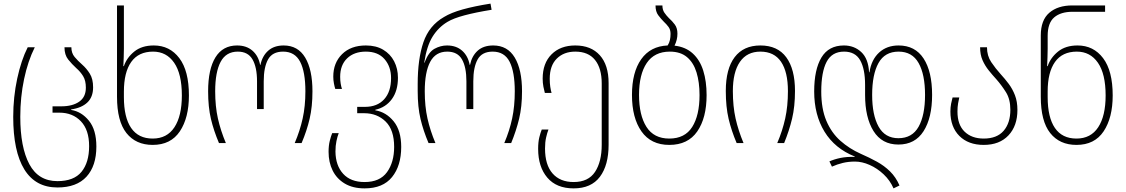

<svg xmlns="http://www.w3.org/2000/svg" viewBox="-20 -790 6216 1060"><path d="M297 245Q176 245 114.5 145.5Q53 46 53 -145Q53 -254 75 -356Q97 -458 133 -529H172Q134 -453 113 -353.5Q92 -254 92 -145Q92 23 142 116.5Q192 210 297 210Q388 210 430 158.5Q472 107 472 17Q472 -73 426.5 -120.5Q381 -168 308 -168H270V-203H319Q380 -203 417 -228.5Q454 -254 454 -306Q454 -345 439 -369.5Q424 -394 401 -414Q377 -436 356.5 -461.5Q336 -487 336 -529H374Q374 -497 392 -475.5Q410 -454 433 -434Q458 -412 476 -383Q494 -354 494 -308Q494 -254 462 -224Q430 -194 373 -186V-183Q430 -174 471 -123.5Q512 -73 512 19Q512 126 457.5 185.5Q403 245 297 245Z M823 10Q730 10 678 -55.5Q626 -121 626 -256V-760H664V-521Q664 -501 663 -473.5Q662 -446 661 -425H664Q680 -472 721.5 -505.5Q763 -539 829 -539Q917 -539 970 -469Q1023 -399 1023 -263Q1023 -140 973 -65Q923 10 823 10ZM823 -25Q902 -25 943 -87.5Q984 -150 984 -263Q984 -382 941.5 -443.5Q899 -505 825 -505Q745 -505 704.5 -448Q664 -391 664 -284V-254Q664 -142 704 -83.5Q744 -25 823 -25Z M1189 0Q1160 -68 1144.5 -133.5Q1129 -199 1129 -286Q1129 -408 1169.5 -473.5Q1210 -539 1289 -539Q1341 -539 1374 -510Q1407 -481 1416 -432H1418Q1428 -481 1460.5 -510Q1493 -539 1546 -539Q1625 -539 1665 -472Q1705 -405 1705 -286Q1705 -201 1689.5 -134.5Q1674 -68 1645 0H1607Q1636 -68 1651 -136Q1666 -204 1666 -286Q1666 -393 1637 -449Q1608 -505 1543 -505Q1484 -505 1460 -462Q1436 -419 1436 -341V-188H1399V-341Q1399 -419 1374 -462Q1349 -505 1293 -505Q1228 -505 1198 -448.5Q1168 -392 1168 -286Q1168 -203 1183 -136Q1198 -69 1227 0Z M1993 250Q1928 250 1883.5 223.5Q1839 197 1816.5 151.5Q1794 106 1794 48Q1794 14 1800.5 -12Q1807 -38 1814 -55H1850Q1843 -37 1837.5 -11.5Q1832 14 1832 47Q1833 124 1874.5 169.5Q1916 215 1993 215Q2077 215 2116.5 160.5Q2156 106 2156 21Q2156 -73 2109 -119Q2062 -165 1990 -165H1952V-200H1995Q2063 -200 2101 -242Q2139 -284 2139 -359Q2139 -422 2103 -463.5Q2067 -505 2000 -505Q1935 -505 1896.5 -468Q1858 -431 1858 -366Q1858 -345 1861 -327.5Q1864 -310 1868 -299H1831Q1827 -311 1823.5 -329.5Q1820 -348 1820 -367Q1820 -443 1868.5 -491Q1917 -539 2000 -539Q2056 -539 2095.5 -515.5Q2135 -492 2156 -451.5Q2177 -411 2177 -361Q2177 -289 2143.5 -243Q2110 -197 2052 -184V-181Q2112 -171 2153.5 -120Q2195 -69 2195 21Q2195 125 2144.5 187.5Q2094 250 1993 250Z M2346 0Q2317 -68 2301.5 -133.5Q2286 -199 2286 -287V-326Q2286 -464 2317.5 -556.5Q2349 -649 2431 -696Q2470 -720 2534.5 -738Q2599 -756 2688 -770L2694 -736Q2607 -722 2545 -705.5Q2483 -689 2450 -669Q2400 -639 2368 -587.5Q2336 -536 2322 -444H2324Q2345 -502 2378.5 -520.5Q2412 -539 2448 -539Q2499 -539 2531.5 -510Q2564 -481 2573 -432H2575Q2585 -481 2617 -510Q2649 -539 2703 -539Q2782 -539 2822 -472Q2862 -405 2862 -286Q2862 -201 2846 -134.5Q2830 -68 2802 0H2764Q2793 -68 2807.5 -136Q2822 -204 2822 -286Q2822 -393 2793.5 -449Q2765 -505 2700 -505Q2641 -505 2617 -462Q2593 -419 2593 -341V-188H2555V-341Q2555 -419 2530.5 -462Q2506 -505 2449 -505Q2385 -505 2355 -448.5Q2325 -392 2325 -286Q2325 -203 2340 -136Q2355 -69 2384 0Z M3147 250Q3052 250 3001.5 190.5Q2951 131 2951 32Q2951 -6 2957.5 -32Q2964 -58 2971 -75H3008Q3001 -57 2995 -31Q2989 -5 2989 30Q2989 120 3030.5 167.5Q3072 215 3147 215Q3228 215 3265 159Q3302 103 3302 9V-329Q3302 -413 3265 -459Q3228 -505 3156 -505Q3093 -505 3054 -466.5Q3015 -428 3015 -355Q3015 -330 3018 -310.5Q3021 -291 3025 -277H2988Q2984 -291 2980 -311.5Q2976 -332 2976 -356Q2976 -441 3025 -490Q3074 -539 3156 -539Q3243 -539 3291.5 -485Q3340 -431 3340 -331V9Q3340 122 3292 186Q3244 250 3147 250Z M3704 -538Q3765 -531 3804.5 -495Q3844 -459 3862.5 -400Q3881 -341 3881 -265Q3881 -139 3829.5 -64.5Q3778 10 3675 10Q3574 10 3521.5 -64.5Q3469 -139 3469 -266Q3469 -391 3520 -463Q3571 -535 3666 -539Q3675 -553 3678.5 -569Q3682 -585 3682 -603Q3682 -626 3671 -641Q3660 -656 3645 -670Q3629 -686 3614 -706Q3599 -726 3599 -760H3637Q3637 -736 3648 -720Q3659 -704 3673 -690Q3691 -674 3705.5 -654.5Q3720 -635 3720 -604Q3720 -570 3704 -538ZM3675 -25Q3761 -25 3801.5 -89Q3842 -153 3842 -265Q3842 -336 3825.5 -390Q3809 -444 3773 -474.5Q3737 -505 3678 -505Q3593 -505 3550.5 -442Q3508 -379 3508 -266Q3508 -154 3549 -89.5Q3590 -25 3675 -25Z M4047 0Q4018 -68 4002.5 -134Q3987 -200 3987 -288Q3987 -410 4036 -474.5Q4085 -539 4178 -539Q4273 -539 4321 -473.5Q4369 -408 4369 -288Q4369 -202 4353 -135Q4337 -68 4309 0H4271Q4300 -68 4315 -136Q4330 -204 4330 -287Q4330 -393 4292 -449Q4254 -505 4178 -505Q4104 -505 4065 -448.5Q4026 -392 4026 -287Q4026 -203 4041 -136Q4056 -69 4085 0Z M4913 250Q4894 206 4858.5 172.5Q4823 139 4781 120.5Q4739 102 4700 102Q4664 102 4633 109.5Q4602 117 4573 130L4559 101Q4586 89 4620 82Q4654 75 4699 76V74Q4589 30 4532 -63Q4475 -156 4475 -285Q4475 -406 4515 -472.5Q4555 -539 4639 -539Q4696 -539 4735 -502.5Q4774 -466 4778 -391H4780Q4791 -461 4833.5 -500Q4876 -539 4941 -539Q5032 -539 5079 -467Q5126 -395 5126 -266Q5126 -140 5079 -66Q5032 8 4940 8Q4849 8 4802.5 -66.5Q4756 -141 4756 -266V-321Q4756 -409 4729 -457Q4702 -505 4640 -505Q4573 -505 4543.5 -448.5Q4514 -392 4514 -285Q4514 -190 4542 -123.5Q4570 -57 4619.5 -13Q4669 31 4732 59Q4780 80 4821 102.5Q4862 125 4894 156.5Q4926 188 4946 234ZM4940 -27Q5016 -27 5051.5 -90.5Q5087 -154 5087 -266Q5087 -379 5051.5 -442Q5016 -505 4941 -505Q4865 -505 4830 -442Q4795 -379 4795 -266Q4795 -155 4830.5 -91Q4866 -27 4940 -27Z M5411 10Q5326 10 5276.5 -39.5Q5227 -89 5227 -174Q5227 -198 5231 -218Q5235 -238 5239 -252H5276Q5273 -239 5269.5 -219.5Q5266 -200 5266 -174Q5266 -101 5305.5 -63Q5345 -25 5411 -25Q5484 -25 5521 -68Q5558 -111 5558 -184Q5558 -242 5534 -280.5Q5510 -319 5481 -352Q5459 -376 5438.5 -401.5Q5418 -427 5404.5 -457.5Q5391 -488 5391 -529H5429Q5429 -482 5452.5 -447Q5476 -412 5505 -380Q5528 -355 5549 -327Q5570 -299 5583.5 -264Q5597 -229 5597 -183Q5597 -95 5547.5 -42.5Q5498 10 5411 10Z M5923 10Q5830 10 5778 -55.5Q5726 -121 5726 -256V-594Q5726 -679 5773 -719.5Q5820 -760 5900 -760H6081V-725H5902Q5836 -725 5800 -694Q5764 -663 5764 -592V-521Q5764 -501 5763 -473.5Q5762 -446 5761 -425H5764Q5780 -472 5821.5 -505.5Q5863 -539 5929 -539Q6017 -539 6070 -469Q6123 -399 6123 -263Q6123 -140 6073 -65Q6023 10 5923 10ZM5923 -25Q6002 -25 6043 -87.5Q6084 -150 6084 -263Q6084 -382 6041.5 -443.5Q5999 -505 5925 -505Q5845 -505 5804.5 -448Q5764 -391 5764 -285V-254Q5764 -142 5804 -83.5Q5844 -25 5923 -25Z"/></svg>

Font: Noto Sans Georgian SemiCondensed ExtraLight
Style: Regular
Weight: 200
Width: 4
Designer: Monotype Design Team, Akaki Razmadze
Foundry: Google LLC
Version: Version 2.005; ttfautohint (v1.8.4.7-5d5b)